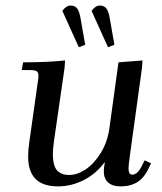

<svg xmlns="http://www.w3.org/2000/svg" viewBox="-20 -663 582 690"><path d="M58.1 -411.1 63 -439Q150.4 -439 213.9 -445.8L211.9 -418L173.8 -154.8Q169.9 -124.5 169.9 -110.8Q169.9 -85.9 175 -69.6Q180.2 -53.2 189.7 -46.1Q199.2 -39.1 208 -36.6Q216.8 -34.2 229 -34.2Q256.8 -34.2 286.9 -53.7Q316.9 -73.2 341.6 -112.5Q366.2 -151.9 373 -201.2L405.8 -439L492.2 -445.8L490.2 -418.9L446.8 -104Q441.9 -68.8 441.9 -58.1Q441.9 -35.2 455.1 -35.2Q473.6 -35.2 488.8 -64.9L500 -86.9L522.9 -76.2L512.2 -54.2Q502.9 -35.6 491.2 -23.2Q479.5 -10.7 466.3 -4.4Q453.1 2 440.4 4.4Q427.7 6.8 413.1 6.8Q384.3 6.8 368.7 -7.1Q353 -21 353 -47.9Q353 -58.6 356.9 -81.1Q326.2 -39.1 281.5 -16.1Q236.8 6.8 188 6.8Q81.1 6.8 81.1 -100.1Q81.1 -124.5 85 -149.9L115.2 -363.8Q118.2 -380.9 118.2 -391.1Q118.2 -402.8 111.8 -407Q105.5 -411.1 87.9 -411.1ZM204.1 -624Q217.8 -643.1 233.9 -643.1Q249.5 -643.1 257.6 -632.3Q265.6 -621.6 270 -594.2L286.1 -502L263.2 -493.2ZM309.1 -624Q322.8 -643.1 338.9 -643.1Q354.5 -643.1 362.5 -632.3Q370.6 -621.6 375 -594.2L391.1 -502L368.2 -493.2Z"/></svg>

Font: Dihjauti S
Style: Bold Italic
Weight: 700
Italic angle: -9°
Designer: T. Christopher White
Version: Version 3.0.0